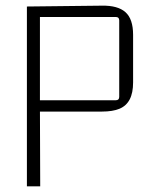

<svg xmlns="http://www.w3.org/2000/svg" viewBox="-20 -658 523 678"><path d="M122 0H75V-635L340 -638Q396 -639 423 -615Q450 -591 450 -535V-367Q450 -330 438 -307Q426 -284 402 -274Q378 -264 340 -264H103L121 -276ZM121 -610V-291L110 -304H389Q401 -304 401 -316V-586Q401 -598 389 -598H111Z"/></svg>

Font: Gemunu Libre ExtraLight ExtraLight
Style: Regular
Weight: 250
Version: Version 1.100